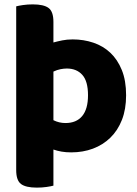

<svg xmlns="http://www.w3.org/2000/svg" viewBox="-20 -681 627 877"><path d="M224 2V167Q213 170 192.5 173Q172 176 148 176Q98 176 76 159.5Q54 143 54 96V-652Q65 -655 85.5 -658Q106 -661 130 -661Q180 -661 202 -644.5Q224 -628 224 -581V-487Q242 -492 264 -496.5Q286 -501 312 -501Q362 -501 406.5 -486Q451 -471 484 -440Q517 -409 536.5 -361Q556 -313 556 -246Q556 -182 537 -133.5Q518 -85 484 -52Q450 -19 404.5 -2Q359 15 305 15Q281 15 261 11.5Q241 8 224 2ZM382 -246Q382 -310 356 -339Q330 -368 285 -368Q272 -368 256.5 -365Q241 -362 224 -354V-132Q250 -119 279 -119Q329 -119 355.5 -151Q382 -183 382 -246Z"/></svg>

Font: Baloo 2 Latin ExtraBold
Style: Regular
Weight: 400
Designer: Sarang Kulkarni and Ek Type
Foundry: Ek Type
Version: Version 1.001